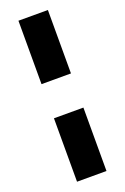

<svg xmlns="http://www.w3.org/2000/svg" viewBox="-157 -769 598 919"><g transform="rotate(-20 141.5 -310.0)"><path d="M67 -397V-720H217V-397ZM67 100V-223H217V100Z"/></g></svg>

Font: DM Sans 16pt Black
Style: Regular
Weight: 900
Version: Version 4.004;gftools[0.9.30]